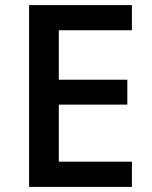

<svg xmlns="http://www.w3.org/2000/svg" viewBox="-20 -734 598 754"><path d="M498 0H94.2V-713.9H498V-615.2H210.9V-420.9H480V-323.2H210.9V-99.1H498Z"/></svg>

Font: f2_46894          
Style: Regular
Weight: 600
Foundry: Ascender Corporation
Version: Version 1.10